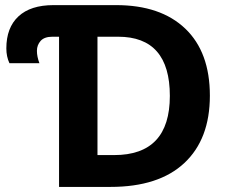

<svg xmlns="http://www.w3.org/2000/svg" viewBox="-20 -734 902 754"><path d="M428.2 -125Q647 -125 647 -357.4Q647 -589.8 443.8 -589.8H362.8V-125ZM414.1 0H211.9V-589.8H186Q154.3 -589.8 139.6 -573.5Q125 -557.1 125 -534.4Q125 -511.7 134.8 -485.8H17.1Q4.9 -511.7 4.9 -543.9Q4.9 -625.5 52.5 -669.7Q100.1 -713.9 189.9 -713.9H436Q610.8 -713.9 707.5 -621.6Q804.2 -529.3 804.2 -358.4Q804.2 -187.5 703.9 -93.8Q603.5 0 414.1 0Z"/></svg>

Font: NotoSans-Bold
Style: Bold
Weight: 700
Designer: Monotype Design team
Foundry: Monotype Imaging Inc.
Version: Version 1.04